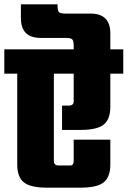

<svg xmlns="http://www.w3.org/2000/svg" viewBox="-40 -871 592 891"><path d="M532 -642V-529H472V-375Q472 -318 441.5 -293Q411 -268 332 -268H248V-381H279Q302 -381 302 -401V-529H210V-123Q210 -103 233 -103H285Q302 -103 302 -123V-223H472V-107Q472 -50 441.5 -25Q411 0 332 0H180Q101 0 70.5 -25Q40 -50 40 -107V-529H-20V-642H302V-659Q302 -682 295 -688.5Q288 -695 266 -695H149Q57 -695 57 -787V-851H227V-844Q227 -821 234 -814.5Q241 -808 264 -808H380Q472 -808 472 -716V-642Z"/></svg>

Font: Teko
Style: Bold
Weight: 700
Designer: Manushi Parikh, Jonny Pinhorn
Foundry: Indian Type Foundry
Version: Version 1.106;PS 1.0;hotconv 1.0.78;makeotf.lib2.5.61930; tt